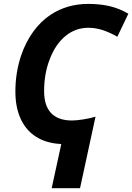

<svg xmlns="http://www.w3.org/2000/svg" viewBox="-20 -745 692 1005"><path d="M300.8 8.8Q224.1 5.4 170.4 -28.1Q116.7 -61.5 88.6 -122.1Q60.5 -182.6 60.5 -266.1Q60.5 -365.2 90.8 -455.1Q114.3 -524.4 154.3 -579.6Q194.3 -634.8 246.6 -668.9Q332.5 -724.6 441.9 -724.6Q504.9 -724.6 556.2 -712.2Q607.4 -699.7 651.9 -673.3L594.2 -552.7Q551.8 -576.7 515.6 -588.1Q479.5 -599.6 441.9 -599.6Q376 -599.6 323.5 -557.1Q271 -514.6 241.2 -437Q210.9 -361.3 210.9 -268.1Q210.9 -191.4 247.8 -152.8Q284.7 -114.3 356.4 -114.3Q381.3 -114.3 418.5 -120.4Q455.6 -126.5 480 -134.3L398.9 240.2H250.5Z"/></svg>

Font: Viking Open Sans
Style: Bold Italic
Weight: 700
Italic angle: -12°
Foundry: Ascender Corporation
Version: Version 2.000